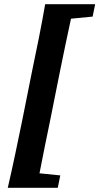

<svg xmlns="http://www.w3.org/2000/svg" viewBox="-20 -735 473 914"><path d="M17 159H255L267 100L168 90C184 7 201 -76 218 -158L266 -398C283 -481 300 -564 318 -646L421 -656L433 -715H195C177 -610 155 -503 133 -398L85 -158C63 -51 41 56 17 159Z"/></svg>

Font: Source Serif Pro Black
Style: Italic
Weight: 900
Italic angle: -12°
Designer: Frank Grießhammer
Foundry: Adobe Systems Incorporated
Version: Version 3.001;hotconv 1.0.111;makeotfexe 2.5.65597